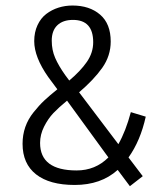

<svg xmlns="http://www.w3.org/2000/svg" viewBox="-20 -655 577 685"><path d="M500 -238.8Q481 -152.8 438.5 -93.3L489.3 -26.4L443.4 9.3L399.9 -48.8Q340.3 4.9 246.6 4.9Q156.7 4.9 108.6 -33Q60.5 -70.8 60.5 -142.1Q60.5 -173.8 70.3 -201.9Q80.1 -230 99.9 -254.6Q119.6 -279.3 137.9 -296.4Q156.2 -313.5 184.6 -336.4L152.3 -379.9Q102.1 -451.2 102.1 -508.3Q102.1 -540 113.8 -565.2Q125.5 -590.3 145 -605.2Q164.6 -620.1 188.5 -627.7Q212.4 -635.3 238.8 -635.3Q299.3 -635.3 337.2 -602.8Q375 -570.3 375 -506.8Q375 -456.1 345 -413.3Q314.9 -370.6 262.2 -325.7L402.3 -140.6Q428.7 -187 446.8 -254.9ZM227.1 -367.7Q267.1 -401.4 289.8 -434.1Q312.5 -466.8 312.5 -504.4Q312.5 -584 240.2 -584Q204.6 -584 184.6 -564.9Q164.6 -545.9 164.6 -509.8Q164.6 -476.6 176.8 -448.5Q189 -420.4 212.9 -386.7ZM219.2 -295.9Q189.5 -271.5 170.4 -251.5Q151.4 -231.4 137.2 -203.1Q123 -174.8 123 -145Q123 -46.9 253.4 -46.9Q320.3 -46.9 366.7 -93.3Z"/></svg>

Font: Anaheim
Style: Regular
Weight: 400
Designer: vernon adams
Foundry: vernon adams
Version: Version 1.002; ttfautohint (v0.93.5-3d13) -l 8 -r 50 -G 200 